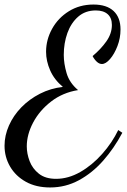

<svg xmlns="http://www.w3.org/2000/svg" viewBox="-31 -739 561 846"><path d="M190 87Q128 87 83 62Q38 37 13.5 -5Q-11 -47 -11 -97Q-11 -142 8.5 -186Q28 -230 63 -266Q98 -302 145 -326Q192 -350 246 -356Q208 -388 190 -429Q172 -470 172 -511Q172 -564 198.5 -612Q225 -660 272.5 -689.5Q320 -719 381 -719Q439 -719 469.5 -690.5Q500 -662 500 -609Q500 -571 486.5 -536Q473 -501 454 -479Q435 -457 418 -457Q406 -457 395 -467.5Q384 -478 377 -492Q413 -522 437.5 -556.5Q462 -591 462 -629Q462 -660 443.5 -676.5Q425 -693 391 -693Q345 -693 313.5 -665.5Q282 -638 266 -593.5Q250 -549 250 -497Q250 -459 262.5 -416.5Q275 -374 313 -342Q245 -331 194 -291.5Q143 -252 115 -199Q87 -146 87 -94Q87 -62 99.5 -29Q112 4 140.5 26.5Q169 49 216 49Q270 49 322.5 19Q375 -11 419 -60.5Q463 -110 490 -166L508 -154Q472 -86 424 -31.5Q376 23 317 55Q258 87 190 87Z"/></svg>

Font: Dancing Script Medium
Style: Regular
Weight: 500
Designer: Pablo Impallari
Foundry: Pablo Impallari
Version: Version 2.000